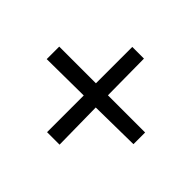

<svg xmlns="http://www.w3.org/2000/svg" viewBox="-127 -662 814 814"><g transform="rotate(45 280.0 -255.5)"><path d="M314 -220 317 0H242V-220L22 -218V-293H242V-511H312L314 -293H537V-223Z"/></g></svg>

Font: Andada
Style: Regular
Weight: 400
Designer: Carolina Giovagnoli
Foundry: Carolina Giovagnoli
Version: Version 1.002